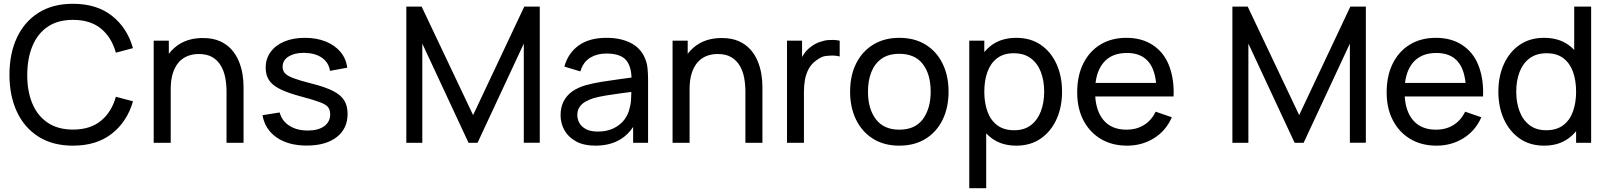

<svg xmlns="http://www.w3.org/2000/svg" viewBox="-20 -755 8502 1015"><path d="M366 15Q258.5 15 183.5 -32.5Q108.5 -80 69.2 -164.5Q30 -249 30 -360Q30 -471 69.2 -555.5Q108.5 -640 183.5 -687.5Q258.5 -735 366 -735Q491 -735 571.8 -671.5Q652.5 -608 683 -500.5L592.5 -476.5Q570.5 -557 514 -603.5Q457.5 -650 366 -650Q285.5 -650 232 -613.5Q178.5 -577 151.5 -511.8Q124.5 -446.5 124 -360Q124 -358.5 124 -357Q124 -273 150.8 -208.2Q177.5 -143.5 231.5 -106.8Q285.5 -70 366 -70Q457.5 -70 514 -116.8Q570.5 -163.5 592.5 -243.5L683 -219.5Q652.5 -112.5 571.8 -48.8Q491 15 366 15Z M1177.5 0V-270.5Q1177.5 -309 1170.8 -344.5Q1164 -380 1147.2 -408.2Q1130.5 -436.5 1102.2 -453Q1074 -469.5 1031 -469.5Q997.5 -469.5 970.2 -458.2Q943 -447 923.5 -424Q904 -401 893.2 -366.2Q882.5 -331.5 882.5 -284.5V0H792.5V-540H872.5V-470.5Q897 -503 932 -524Q983 -554 1052.5 -554Q1105 -554 1142 -537.5Q1179 -521 1203.5 -493.8Q1228 -466.5 1242 -432.8Q1256 -399 1261.8 -364.2Q1267.5 -329.5 1267.5 -298.5V0Z M1601.5 14.5Q1505 14.5 1443.2 -27.8Q1381.5 -70 1367.5 -146L1458.5 -160.5Q1469.5 -116.5 1509 -90.8Q1548.5 -65 1607 -65Q1662.5 -65 1694 -88Q1725.5 -111 1725.5 -150.5Q1725.5 -173.5 1715 -187.8Q1704.5 -202 1671.8 -214.5Q1639 -227 1573 -244.5Q1501.5 -263.5 1460.5 -284Q1419.5 -304.5 1402 -331.5Q1384.5 -358.5 1384.5 -397Q1384.5 -444.5 1410.5 -480.2Q1436.5 -516 1483.2 -535.5Q1530 -555 1592 -555Q1653.5 -555 1702 -535.5Q1750.5 -516 1780.2 -480.2Q1810 -444.5 1815.5 -397L1724.5 -380.5Q1718 -424 1682.8 -449Q1647.5 -474 1592 -475.5Q1587.5 -475.5 1583 -475.5Q1536.5 -475.5 1505.2 -456Q1474 -436.5 1474 -401.5Q1474 -382 1486.2 -368Q1498.5 -354 1531.8 -341.5Q1565 -329 1628.5 -313Q1700 -295 1741.2 -273.8Q1782.5 -252.5 1800 -223.8Q1817.5 -195 1817.5 -153Q1817.5 -75 1760 -30.2Q1702.5 14.5 1601.5 14.5Z M2128 0V-720H2209L2481 -146.5L2751.5 -720H2833.5V-0.5H2749V-524.5L2504.5 0H2457L2212.5 -524.5V0Z M3127 15Q3066.5 15 3025.8 -7.2Q2985 -29.5 2964.2 -66Q2943.5 -102.5 2943.5 -146Q2943.5 -188.5 2959.8 -219.8Q2976 -251 3005.5 -271.8Q3035 -292.5 3076 -304.5Q3114.5 -315 3162.2 -322.8Q3210 -330.5 3259 -337Q3290 -341 3318.5 -345Q3316.5 -406 3289.5 -437.5Q3259.5 -472 3185.5 -472Q3136.5 -472 3099.8 -449.8Q3063 -427.5 3048 -377.5L2963.5 -403Q2983 -474 3039 -514.5Q3095 -555 3186.5 -555Q3260 -555 3312.8 -528.8Q3365.5 -502.5 3388.5 -449.5Q3400 -424.5 3403 -395.2Q3406 -366 3406 -334V0H3327V-84Q3300 -42.5 3260 -18.5Q3205.5 15 3127 15ZM3140.5 -59.5Q3188.5 -59.5 3223.8 -76.8Q3259 -94 3280.5 -122.2Q3302 -150.5 3308.5 -184Q3316 -209 3316.5 -239.5Q3317 -256.5 3317.5 -269Q3290 -265.5 3263 -262Q3221 -256.5 3183.5 -250.2Q3146 -244 3116 -235.5Q3094 -228.5 3074.8 -217.5Q3055.5 -206.5 3043.8 -189.2Q3032 -172 3032 -146.5Q3032 -124.5 3043.2 -104.5Q3054.5 -84.5 3078.2 -72Q3102 -59.5 3140.5 -59.5Z M3920.5 0V-270.5Q3920.5 -309 3913.8 -344.5Q3907 -380 3890.2 -408.2Q3873.5 -436.5 3845.2 -453Q3817 -469.5 3774 -469.5Q3740.5 -469.5 3713.2 -458.2Q3686 -447 3666.5 -424Q3647 -401 3636.2 -366.2Q3625.5 -331.5 3625.5 -284.5V0H3535.5V-540H3615.5V-470.5Q3640 -503 3675 -524Q3726 -554 3795.5 -554Q3848 -554 3885 -537.5Q3922 -521 3946.5 -493.8Q3971 -466.5 3985 -432.8Q3999 -399 4004.8 -364.2Q4010.5 -329.5 4010.5 -298.5V0Z M4140.5 0V-540H4220V-454Q4225.5 -463.5 4232 -472.5Q4247 -493.5 4266 -507Q4287 -524 4313.5 -533Q4340 -542 4357 -543Q4374 -544 4380.5 -544Q4401 -544 4419 -540V-456.5Q4400 -461.5 4378.5 -461.5Q4368 -461.5 4346 -459.2Q4324 -457 4295.5 -436Q4269.5 -417.5 4255.2 -391Q4241 -364.5 4235.5 -333.8Q4230 -303 4230 -271V0Z M4734 15Q4653.5 15 4595.2 -21.5Q4537 -58 4505.5 -122.5Q4474 -187 4474 -270.5Q4474 -355.5 4506 -419.5Q4538 -483.5 4596.5 -519.2Q4655 -555 4734 -555Q4815 -555 4873.5 -518.8Q4932 -482.5 4963.2 -418.2Q4994.5 -354 4994.5 -270.5Q4994.5 -186 4963 -121.8Q4931.5 -57.5 4873 -21.2Q4814.5 15 4734 15ZM4734 -69.5Q4818 -69.5 4859 -125.5Q4900 -181.5 4900 -270.5Q4900 -362 4858.5 -416.2Q4817 -470.5 4734 -470.5Q4677.5 -470.5 4641 -445Q4604.5 -419.5 4586.5 -374.5Q4568.5 -329.5 4568.5 -270.5Q4568.5 -179.5 4610.5 -124.5Q4652.5 -69.5 4734 -69.5Z M5352.5 15Q5276.5 15 5224.5 -23Q5207.5 -35 5193.5 -50V240H5104V-540H5183.5V-479.5Q5201.5 -501.5 5224.5 -518Q5277 -555 5353 -555Q5428 -555 5482.2 -517.8Q5536.5 -480.5 5565.5 -416Q5594.5 -351.5 5594.5 -270.5Q5594.5 -189.5 5565.5 -125Q5536.5 -60.5 5482.2 -22.8Q5428 15 5352.5 15ZM5341.5 -66.5Q5395 -66.5 5430 -93.5Q5465 -120.5 5482.5 -166.8Q5500 -213 5500 -270.5Q5500 -327.5 5482.8 -373.5Q5465.5 -419.5 5429.8 -446.5Q5394 -473.5 5339 -473.5Q5286.5 -473.5 5252 -447.8Q5217.5 -422 5200.5 -376.2Q5183.5 -330.5 5183.5 -270.5Q5183.5 -211.5 5200.2 -165.2Q5217 -119 5252 -92.8Q5287 -66.5 5341.5 -66.5Z M5938.5 15Q5859 15 5799.8 -20.2Q5740.5 -55.5 5707.5 -118.8Q5674.5 -182 5674.5 -266.5Q5674.5 -355 5707 -419.8Q5739.5 -484.5 5797.8 -519.8Q5856 -555 5934.5 -555Q6016 -555 6073.2 -517.5Q6130.5 -480 6157.5 -414.8Q6184.5 -349.5 6184.5 -268Q6184.5 -256.5 6184 -245H5770Q5775 -167.5 5812 -122Q5855 -69.5 5934.5 -69.5Q5988 -69.5 6027.5 -94Q6067 -118.5 6089.5 -164.5L6175 -135Q6143.5 -63.5 6080.2 -24.2Q6017 15 5938.5 15ZM6091.5 -316.5Q6084.5 -387 6053.5 -426Q6014.5 -475 5937.5 -475Q5855 -475 5812 -422Q5779.5 -382 5771.5 -316.5Z M6495 0V-720H6576L6848 -146.5L7118.5 -720H7200.5V-0.5H7116V-524.5L6871.5 0H6824L6579.5 -524.5V0Z M7574.5 15Q7495 15 7435.8 -20.2Q7376.5 -55.5 7343.5 -118.8Q7310.5 -182 7310.5 -266.5Q7310.5 -355 7343 -419.8Q7375.5 -484.5 7433.8 -519.8Q7492 -555 7570.5 -555Q7652 -555 7709.2 -517.5Q7766.5 -480 7793.5 -414.8Q7820.5 -349.5 7820.5 -268Q7820.5 -256.5 7820 -245H7406Q7411 -167.5 7448 -122Q7491 -69.5 7570.5 -69.5Q7624 -69.5 7663.5 -94Q7703 -118.5 7725.5 -164.5L7811 -135Q7779.5 -63.5 7716.2 -24.2Q7653 15 7574.5 15ZM7727.5 -316.5Q7720.5 -387 7689.5 -426Q7650.5 -475 7573.5 -475Q7491 -475 7448 -422Q7415.5 -382 7407.5 -316.5Z M8143 15Q8067.5 15 8013.5 -22.8Q7959.5 -60.5 7930.2 -125Q7901 -189.5 7901 -270.5Q7901 -351.5 7930.2 -416Q7959.5 -480.5 8013.5 -517.8Q8067.5 -555 8142.5 -555Q8219 -555 8271 -518Q8288 -506 8302 -491V-720H8391.5V0H8312V-61.5Q8294 -39.5 8271 -23Q8219 15 8143 15ZM8154 -66.5Q8208.5 -66.5 8243.5 -92.8Q8278.5 -119 8295.2 -165.2Q8312 -211.5 8312 -270.5Q8312 -330.5 8295.2 -376.2Q8278.5 -422 8244 -447.8Q8209.5 -473.5 8156.5 -473.5Q8101.5 -473.5 8065.8 -446.5Q8030 -419.5 8012.8 -373.5Q7995.5 -327.5 7995.5 -270.5Q7995.5 -213 8013 -166.8Q8030.5 -120.5 8065.8 -93.5Q8101 -66.5 8154 -66.5Z"/></svg>

Font: Cns Manrope Med
Style: Regular
Weight: 500
Designer: Mikhail Sharanda
Foundry: Mikhail Sharanda
Version: Version 4.504